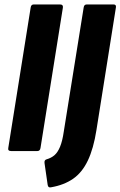

<svg xmlns="http://www.w3.org/2000/svg" viewBox="-20 -675 538 858"><path d="M30 0Q14 0 17 -14L117 -641Q119 -655 130 -655H249Q263 -655 261 -641L161 -14Q159 0 147 0ZM208 162Q195 165 193 151L179 54Q177 40 188 37Q209 31 223.5 18.5Q238 6 248.5 -19.5Q259 -45 265 -87L354 -642Q356 -655 367 -655H488Q500 -655 498 -642L411 -94Q398 -11 372.5 42.5Q347 96 306.5 124Q266 152 208 162Z"/></svg>

Font: Sofia Sans Condensed Black
Style: Italic
Weight: 900
Italic angle: -9°
Version: Version 4.100